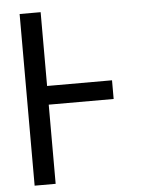

<svg xmlns="http://www.w3.org/2000/svg" viewBox="-53 -777 605 819"><g transform="rotate(-5 250.0 -367.5)"><path d="M62 0V-735H152V-419H430V-339H152V0Z"/></g></svg>

Font: Iosevka Term Curly Medium
Style: Regular
Weight: 500
Designer: Belleve Invis
Foundry: Belleve Invis
Version: Version 32.3.0